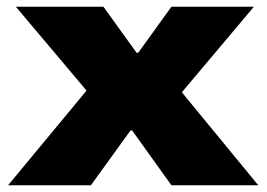

<svg xmlns="http://www.w3.org/2000/svg" viewBox="-20 -548 789 568"><path d="M4 0 236 -280 27 -528H286L384 -392H389L487 -528H731L518 -275L744 0H487L371 -162H366L249 0Z"/></svg>

Font: Archivo SemiExpanded Black
Style: Regular
Weight: 900
Width: 6
Designer: Hector Gatti
Foundry: Omnibus-Type
Version: Version 2.001